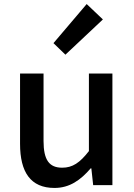

<svg xmlns="http://www.w3.org/2000/svg" viewBox="-20 -914 660 948"><path d="M249 14C324 14 378 -25 428 -83H431L440 0H535V-551H419V-168C374 -110 338 -86 287 -86C223 -86 195 -124 195 -218V-551H79V-204C79 -64 131 14 249 14ZM303 -644 488 -818 408 -894 244 -701Z"/></svg>

Font: Noto Sans CJK HK Medium
Style: Regular
Weight: 500
Designer: Ryoko NISHIZUKA 西塚涼子 (kana, bopomofo & ideographs); Paul D. Hunt (Latin, Greek & Cyrillic); Sandoll Communications 산돌커뮤니
Foundry: Adobe
Version: Version 2.004;hotconv 1.0.118;makeotfexe 2.5.65603